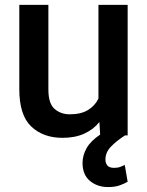

<svg xmlns="http://www.w3.org/2000/svg" viewBox="-20 -548 596 777"><path d="M496.6 187.5Q484.4 194.8 465.1 201.9Q445.8 209 417 209Q374 209 344 184.1Q314 159.2 314 111.3Q314 81.1 330.3 51.8Q346.7 22.5 385.3 -3.4L382.3 -54.2Q357.9 -23.9 320.8 -7.1Q283.7 9.8 232.9 9.8Q154.8 9.8 106.4 -36.1Q58.1 -82 58.1 -187V-528.3H175.8V-186Q175.8 -128.4 201.2 -106.9Q226.6 -85.4 261.7 -85.4Q308.1 -85.4 336.2 -102.8Q364.3 -120.1 378.4 -148.9V-528.3H496.6V0H485.8Q451.7 22 429.2 45.2Q406.7 68.4 406.7 97.7Q406.7 112.3 414.6 121.8Q422.4 131.3 441.9 131.3Q456.5 131.3 467.3 127.2Q478 123 484.9 119.6Z"/></svg>

Font: Vazirmatn RD UI FD Medium
Style: Regular
Weight: 500
Designer: Saber Rastikerdar
Foundry: Saber Rastikerdar
Version: Version 33.003